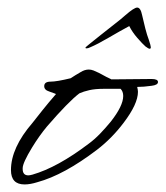

<svg xmlns="http://www.w3.org/2000/svg" viewBox="-20 -487 438 508"><path d="M45 1Q9 1 9 -37Q9 -96 66 -162Q77 -176 92.5 -195.5Q108 -215 128 -238Q130 -238 110 -245Q97 -249 97 -259Q97 -271 114 -271Q130 -271 167 -280Q173 -284 179.5 -288Q186 -292 193 -296Q204 -303 215 -303Q221 -303 227.5 -300.5Q234 -298 242 -294Q253 -288 261.5 -283.5Q270 -279 275 -277L381 -278Q398 -278 398 -270Q398 -262 381 -260Q360 -257 343 -257Q344 -253 344.5 -249.5Q345 -246 345 -244Q345 -212 307 -162Q276 -121 237 -91Q149 -24 79 -5Q60 1 45 1ZM55 -23Q57 -23 59.5 -23.5Q62 -24 66 -25Q132 -44 215 -107Q230 -118 244.5 -133Q259 -148 273 -165Q306 -207 306 -233Q306 -245 299 -252H254Q232 -252 216.5 -248.5Q201 -245 190 -240Q161 -218 104 -152Q84 -128 65 -97Q40 -56 40 -42V-40Q40 -23 55 -23ZM209 -359Q206 -359 206 -361Q206 -362 218.5 -372Q231 -382 248.5 -396Q266 -410 284 -424Q302 -438 312 -447Q335 -467 343 -467Q352 -467 356 -447Q360 -429 364.5 -411.5Q369 -394 374 -381Q379 -366 379 -362Q379 -358 376 -358Q373 -358 365 -364Q357 -371 343.5 -386.5Q330 -402 322 -418Q296 -404 267 -387Q238 -370 219 -362Q213 -359 209 -359Z"/></svg>

Font: Whisper
Style: Regular
Weight: 400
Designer: Robert E. Leuschke
Foundry: Robert E. Leuschke
Version: Version 1.010; ttfautohint (v1.8.4.7-5d5b)